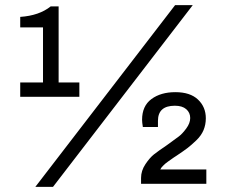

<svg xmlns="http://www.w3.org/2000/svg" viewBox="-20 -718 885 750"><path d="M118 12 664 -698H733L187 12ZM59 -340V-396H148V-611H59V-652Q133 -657 178 -693H209V-396H290V-340ZM531 0V-23Q531 -51 548 -76.5Q565 -102 581.5 -115Q598 -128 632 -151Q665 -175 678.5 -185Q692 -195 707.5 -216Q723 -237 723 -257Q723 -278 707.5 -291.5Q692 -305 663 -305Q597 -305 597 -246V-222H538Q535 -240 535 -250Q535 -304 571.5 -331Q608 -358 665 -358Q723 -358 753.5 -329Q784 -300 784 -256Q784 -231 775 -209.5Q766 -188 746 -169Q726 -150 711.5 -139Q697 -128 670 -110Q668 -109 658.5 -102.5Q649 -96 646.5 -94Q644 -92 636.5 -87Q629 -82 626 -79Q623 -76 618.5 -72Q614 -68 611 -64Q608 -60 606 -56H786V0Z"/></svg>

Font: Archivo
Style: Regular
Weight: 400
Designer: Hector Gatti
Foundry: Omnibus-Type
Version: Version 2.001